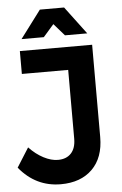

<svg xmlns="http://www.w3.org/2000/svg" viewBox="-63 -947 633 995"><g transform="rotate(-5 253.0 -449.5)"><path d="M213 6Q83 6 -3 -99L60 -199Q95 -162 134.5 -141.5Q174 -121 209 -121Q253 -121 277.5 -147.5Q302 -174 302 -223V-581H61V-700H437V-220Q437 -113 377 -53.5Q317 6 213 6ZM417 -761H301L246 -824L191 -761H75L183 -905H309Z"/></g></svg>

Font: Gontserrat Medium
Style: Regular
Weight: 500
Designer: Julieta Ulanovsky
Foundry: Julieta Ulanovsky
Version: Version 6.001